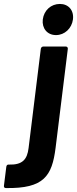

<svg xmlns="http://www.w3.org/2000/svg" viewBox="-122 -750 391 974"><path d="M162 -572C206 -572 242 -606 248 -651C254 -698 225 -730 182 -730C137 -730 101 -698 95 -651C90 -606 118 -572 162 -572ZM-92 204C101 207 142 143 160 0L222 -502C223 -509 218 -514 212 -514H98C91 -514 86 -509 85 -502L23 1C16 59 -8 87 -77 85C-84 84 -89 88 -90 96L-102 192C-103 199 -100 204 -92 204Z"/></svg>

Font: Barlow Semi Condensed
Style: Bold Italic
Weight: 700
Width: 4
Italic angle: -7°
Designer: Jeremy Tribby
Foundry: Tribby Type
Version: Version 1.422;hotconv 1.0.109;makeotfexe 2.5.65596